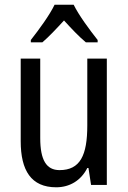

<svg xmlns="http://www.w3.org/2000/svg" viewBox="-20 -786 545 816"><path d="M293 -766H212C191 -722 147 -662 111 -616V-606H160C187 -629 220 -664 252 -699C284 -664 315 -631 345 -606H395V-616C361 -659 315 -721 293 -766ZM434 -537H351V-253C351 -126 321 -63 233 -63C177 -63 151 -106 151 -199V-537H68V-186C68 -62 112 10 219 10C275 10 324 -18 351 -72H356L367 0H434Z"/></svg>

Font: Noto Sans Malayalam Condensed
Style: Regular
Weight: 400
Width: 3
Designer: Jelle Bosma - Monotype Design Team
Foundry: Monotype Imaging Inc.
Version: Version 2.104